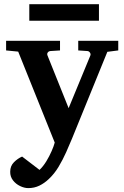

<svg xmlns="http://www.w3.org/2000/svg" viewBox="-20 -687 606 937"><path d="M557.1 -440.9 503.9 -434.1 331.1 -9.8Q318.8 20 302.7 56.2Q286.6 92.3 265.9 127Q245.1 161.6 217.8 187Q196.8 207 172.1 219Q147.5 231 118.2 231Q98.6 231 77.9 220.9Q57.1 210.9 43.2 192.9Q29.3 174.8 29.8 150.9Q29.8 123 48.1 104.7Q66.4 86.4 87.9 77.1L172.9 142.1Q190.9 125 206.1 100.1Q221.2 75.2 231.9 50.5Q242.7 25.9 247.1 8.8L68.8 -435.1L9.8 -440.9V-487.8H272.9V-440.9L227.1 -438Q217.8 -437.5 213.1 -430.9Q208.5 -424.3 211.9 -416L314.9 -159.2L420.9 -416Q423.8 -423.3 418.9 -430.4Q414.1 -437.5 405.8 -438L361.8 -440.9V-487.8H557.1ZM462.9 -585.9H123V-666.5H462.9Z"/></svg>

Font: Charis
Style: Bold
Weight: 700
Designer: Walt Agee, Miriam Martin, Annie Olsen, Victor Gaultney, Lorna Priest, Alan Ward, Bob Hallissy, Martin Hosken, Sharon Cor
Foundry: SIL Global
Version: Version 7.000